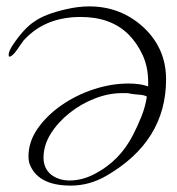

<svg xmlns="http://www.w3.org/2000/svg" viewBox="-20 -510 554 600"><path d="M201 70Q95 70 71 -2Q70 -7 69.5 -12Q69 -17 69 -21Q69 -67 97.5 -108Q126 -149 172 -181Q218 -213 273 -231Q328 -249 382 -249Q390 -249 398 -248.5Q406 -248 413 -247Q422 -246 429.5 -244Q437 -242 443 -240V-254Q443 -301 425.5 -338.5Q408 -376 381 -403Q326 -457 232 -457Q124 -457 59 -389Q55 -386 49 -377Q43 -368 33 -354Q18 -333 9 -333Q7 -333 7 -339Q7 -349 19 -368Q55 -422 88 -443Q120 -466 186 -481Q224 -490 259 -490Q357 -490 428 -425Q499 -359 499 -262Q499 -69 313 39Q260 70 201 70ZM198 54Q217 54 236.5 49Q256 44 277 33Q355 -8 396 -89Q410 -116 422 -146Q434 -176 439 -208Q431 -213 416.5 -214Q402 -215 389 -217Q382 -219 375 -219Q368 -219 361 -219Q320 -219 277 -202.5Q234 -186 197.5 -157Q161 -128 138.5 -92Q116 -56 116 -17Q116 16 140 36Q164 54 198 54Z"/></svg>

Font: Ole
Style: Regular
Weight: 400
Designer: Robert E. Leuschke
Foundry: Robert E. Leuschke
Version: Version 1.010; ttfautohint (v1.8.3)